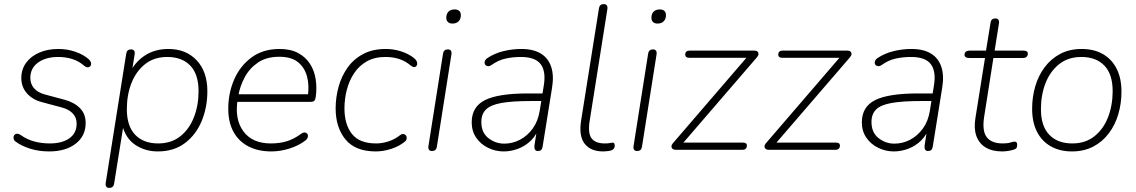

<svg xmlns="http://www.w3.org/2000/svg" viewBox="-20 -731 5544 937"><path d="M220 8Q171 8 128.5 -5Q86 -18 56 -40Q49 -45 47 -52Q45 -59 46.5 -65Q48 -71 53 -75Q58 -79 65 -78.5Q72 -78 81 -72Q112 -50 147.5 -40.5Q183 -31 223 -31Q283 -31 318.5 -56Q354 -81 354 -128Q354 -158 334.5 -178Q315 -198 280 -207L183 -233Q138 -245 111 -276Q84 -307 84 -350Q84 -392 107 -424Q130 -456 171 -474Q212 -492 265 -492Q309 -492 349 -478Q389 -464 414 -441Q421 -434 423.5 -427Q426 -420 424 -414Q422 -408 417 -405Q412 -402 405.5 -402.5Q399 -403 391 -410Q366 -432 334 -442.5Q302 -453 264 -453Q203 -453 165.5 -425.5Q128 -398 128 -351Q128 -322 145.5 -301Q163 -280 199 -270L296 -244Q343 -231 370.5 -203Q398 -175 398 -131Q398 -67 349 -29.5Q300 8 220 8Z M513 186Q503 186 498.5 179.5Q494 173 496 161L596 -469Q599 -490 620 -490Q630 -490 634.5 -483.5Q639 -477 637 -465L622 -371H611Q637 -427 686 -459.5Q735 -492 802 -492Q888 -492 940 -436.5Q992 -381 992 -286Q992 -208 964.5 -141Q937 -74 883 -33Q829 8 750 8Q689 8 641 -23.5Q593 -55 576 -122H583L537 165Q534 186 513 186ZM752 -31Q816 -31 860 -66Q904 -101 926.5 -159Q949 -217 949 -286Q949 -369 908.5 -411Q868 -453 796 -453Q732 -453 688 -418Q644 -383 621.5 -325.5Q599 -268 599 -198Q599 -116 639.5 -73.5Q680 -31 752 -31Z M1304 8Q1239 8 1191.5 -17Q1144 -42 1119 -88.5Q1094 -135 1094 -200Q1094 -277 1123 -343.5Q1152 -410 1208 -451Q1264 -492 1344 -492Q1398 -492 1434.5 -472.5Q1471 -453 1492.5 -420Q1514 -387 1520.5 -345Q1527 -303 1521 -259Q1519 -245 1514 -239.5Q1509 -234 1496 -234H1123L1129 -271H1501L1482 -259Q1490 -313 1478.5 -357Q1467 -401 1434.5 -427.5Q1402 -454 1343 -454Q1280 -454 1238.5 -425.5Q1197 -397 1174 -353.5Q1151 -310 1143 -264L1140 -246Q1124 -150 1167.5 -90.5Q1211 -31 1302 -31Q1344 -31 1379 -41.5Q1414 -52 1448 -77Q1457 -84 1464 -84.5Q1471 -85 1476 -81.5Q1481 -78 1482.5 -72Q1484 -66 1481 -58.5Q1478 -51 1470 -45Q1437 -20 1392.5 -6Q1348 8 1304 8Z M1814 8Q1714 8 1666 -50.5Q1618 -109 1618 -202Q1618 -255 1632 -306.5Q1646 -358 1675.5 -400Q1705 -442 1751.5 -467Q1798 -492 1863 -492Q1902 -492 1938.5 -480Q1975 -468 2000 -448Q2009 -441 2013 -433Q2017 -425 2016 -418Q2015 -411 2010.5 -407Q2006 -403 2000 -403.5Q1994 -404 1986 -410Q1959 -433 1928.5 -443Q1898 -453 1861 -453Q1808 -453 1770 -431.5Q1732 -410 1708 -373.5Q1684 -337 1672.5 -292.5Q1661 -248 1661 -202Q1661 -124 1697.5 -77.5Q1734 -31 1816 -31Q1844 -31 1874.5 -40.5Q1905 -50 1932 -71Q1939 -77 1946 -77Q1953 -77 1957.5 -73.5Q1962 -70 1964 -64Q1966 -58 1964 -51.5Q1962 -45 1956 -40Q1928 -17 1889.5 -4.5Q1851 8 1814 8Z M2088 6Q2078 6 2073.5 -0.5Q2069 -7 2071 -19L2142 -469Q2145 -490 2166 -490Q2176 -490 2180.5 -483.5Q2185 -477 2183 -465L2112 -15Q2109 6 2088 6ZM2188 -616Q2174 -616 2166 -623.5Q2158 -631 2158 -644Q2158 -664 2169 -674.5Q2180 -685 2199 -685Q2213 -685 2221 -678Q2229 -671 2229 -657Q2229 -638 2218 -627Q2207 -616 2188 -616Z M2438 8Q2398 8 2362 -9.5Q2326 -27 2304 -59Q2282 -91 2282 -134Q2282 -210 2347 -242.5Q2412 -275 2557 -275H2638L2632 -238H2573Q2480 -238 2427 -228.5Q2374 -219 2351.5 -196.5Q2329 -174 2329 -136Q2329 -84 2363.5 -57Q2398 -30 2441 -30Q2481 -30 2517.5 -49Q2554 -68 2580 -104Q2606 -140 2614 -191L2634 -315Q2645 -383 2618.5 -418Q2592 -453 2522 -453Q2482 -453 2446.5 -445Q2411 -437 2379 -414Q2371 -408 2363.5 -408Q2356 -408 2351 -412Q2346 -416 2345 -422Q2344 -428 2347 -435Q2350 -442 2359 -448Q2394 -471 2437 -481.5Q2480 -492 2524 -492Q2583 -492 2619.5 -469.5Q2656 -447 2670 -404.5Q2684 -362 2674 -302L2628 -15Q2625 6 2605 6Q2595 6 2591 -1Q2587 -8 2588 -19L2603 -116H2613Q2600 -74 2572.5 -46.5Q2545 -19 2509.5 -5.5Q2474 8 2438 8Z M2924 8Q2862 8 2833 -30Q2804 -68 2816 -143L2903 -690Q2906 -711 2927 -711Q2937 -711 2941.5 -704.5Q2946 -698 2944 -686L2858 -143Q2848 -82 2866.5 -56.5Q2885 -31 2932 -31Q2948 -31 2956.5 -33Q2965 -35 2969 -35Q2974 -35 2977 -32Q2980 -29 2980 -20Q2980 -10 2973.5 -3.5Q2967 3 2956 5Q2949 6 2939.5 7Q2930 8 2924 8Z M3089 6Q3079 6 3074.5 -0.5Q3070 -7 3072 -19L3143 -469Q3146 -490 3167 -490Q3177 -490 3181.5 -483.5Q3186 -477 3184 -465L3113 -15Q3110 6 3089 6ZM3189 -616Q3175 -616 3167 -623.5Q3159 -631 3159 -644Q3159 -664 3170 -674.5Q3181 -685 3200 -685Q3214 -685 3222 -678Q3230 -671 3230 -657Q3230 -638 3219 -627Q3208 -616 3189 -616Z M3604 0H3276Q3268 0 3262.5 -4.5Q3257 -9 3257 -16.5Q3257 -24 3263 -31L3633 -461L3636 -449H3343Q3334 -449 3329 -453Q3324 -457 3324 -464Q3324 -474 3329.5 -479Q3335 -484 3345 -484H3662Q3672 -484 3677 -479Q3682 -474 3681.5 -466.5Q3681 -459 3672 -449L3304 -22L3301 -35H3606Q3625 -35 3625 -21Q3625 -11 3619.5 -5.5Q3614 0 3604 0Z M4058 0H3730Q3722 0 3716.5 -4.5Q3711 -9 3711 -16.5Q3711 -24 3717 -31L4087 -461L4090 -449H3797Q3788 -449 3783 -453Q3778 -457 3778 -464Q3778 -474 3783.5 -479Q3789 -484 3799 -484H4116Q4126 -484 4131 -479Q4136 -474 4135.5 -466.5Q4135 -459 4126 -449L3758 -22L3755 -35H4060Q4079 -35 4079 -21Q4079 -11 4073.5 -5.5Q4068 0 4058 0Z M4342 8Q4302 8 4266 -9.5Q4230 -27 4208 -59Q4186 -91 4186 -134Q4186 -210 4251 -242.5Q4316 -275 4461 -275H4542L4536 -238H4477Q4384 -238 4331 -228.5Q4278 -219 4255.5 -196.5Q4233 -174 4233 -136Q4233 -84 4267.5 -57Q4302 -30 4345 -30Q4385 -30 4421.5 -49Q4458 -68 4484 -104Q4510 -140 4518 -191L4538 -315Q4549 -383 4522.5 -418Q4496 -453 4426 -453Q4386 -453 4350.5 -445Q4315 -437 4283 -414Q4275 -408 4267.5 -408Q4260 -408 4255 -412Q4250 -416 4249 -422Q4248 -428 4251 -435Q4254 -442 4263 -448Q4298 -471 4341 -481.5Q4384 -492 4428 -492Q4487 -492 4523.5 -469.5Q4560 -447 4574 -404.5Q4588 -362 4578 -302L4532 -15Q4529 6 4509 6Q4499 6 4495 -1Q4491 -8 4492 -19L4507 -116H4517Q4504 -74 4476.5 -46.5Q4449 -19 4413.5 -5.5Q4378 8 4342 8Z M4871 8Q4822 8 4790 -11.5Q4758 -31 4745 -67Q4732 -103 4740 -153L4787 -448H4709Q4699 -448 4693 -452Q4687 -456 4687 -463Q4687 -474 4694 -479Q4701 -484 4711 -484H4792L4814 -620Q4817 -641 4838 -641Q4848 -641 4852.5 -634.5Q4857 -628 4855 -616L4834 -484H4974Q4985 -484 4990.5 -480.5Q4996 -477 4996 -469Q4996 -459 4989.5 -453.5Q4983 -448 4972 -448H4828L4783 -162Q4772 -92 4795.5 -61.5Q4819 -31 4874 -31Q4898 -31 4911 -35.5Q4924 -40 4931 -40Q4937 -40 4940.5 -36.5Q4944 -33 4944 -25Q4944 -16 4941.5 -10.5Q4939 -5 4931 -2Q4921 2 4903.5 5Q4886 8 4871 8Z M5211 8Q5152 8 5108 -17Q5064 -42 5040.5 -88.5Q5017 -135 5017 -200Q5017 -258 5032.5 -310.5Q5048 -363 5079 -404Q5110 -445 5155 -468.5Q5200 -492 5259 -492Q5319 -492 5362.5 -467Q5406 -442 5429.5 -395.5Q5453 -349 5453 -284Q5453 -226 5437.5 -173.5Q5422 -121 5391 -80Q5360 -39 5315 -15.5Q5270 8 5211 8ZM5213 -31Q5277 -31 5321 -66Q5365 -101 5387.5 -159Q5410 -217 5410 -286Q5410 -369 5369.5 -411Q5329 -453 5257 -453Q5193 -453 5149 -418Q5105 -383 5082.5 -325.5Q5060 -268 5060 -198Q5060 -116 5100.5 -73.5Q5141 -31 5213 -31Z"/></svg>

Font: Nunito Variable Extra Light
Style: Italic
Weight: 200
Italic angle: -9°
Designer: Vernon Adams
Foundry: Vernon Adams
Version: Version 3.602